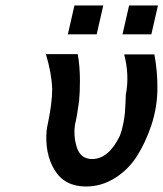

<svg xmlns="http://www.w3.org/2000/svg" viewBox="-20 -669 595 699"><path d="M227 -544 251 -649H356L332 -544ZM426 -544 450 -649H555L531 -544ZM147 -472H263Q271 -428 271 -375Q271 -334 268 -302Q260 -241 253 -216Q247 -175 258 -138Q271 -90 315 -90Q376 -90 417 -176Q425 -198 429.5 -222.5Q434 -247 435 -261Q436 -275 437 -297.5Q438 -320 438 -324Q452 -395 432 -471H542Q554 -408 553 -342Q552 -276 531 -213Q510 -150 478.5 -100.5Q447 -51 398 -20.5Q349 10 293 10Q215 10 178.5 -50.5Q142 -111 150 -196Q150 -199 156 -228Q162 -257 166 -288Q170 -319 170 -345Q168 -403 147 -472Z"/></svg>

Font: Coval
Style: Italic
Weight: 400
Foundry: Context Ltd
Version: Version 001.000